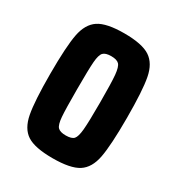

<svg xmlns="http://www.w3.org/2000/svg" viewBox="-133 -605 648 701"><g transform="rotate(30 190.5 -255.0)"><path d="M29 -255Q29 -370 39 -422Q49 -474 82 -496Q115 -518 190 -518Q265 -518 298.5 -496Q332 -474 342 -422Q352 -370 352 -255Q352 -140 342 -87.5Q332 -35 298.5 -13.5Q265 8 190 8Q115 8 82 -13.5Q49 -35 39 -87.5Q29 -140 29 -255ZM239 -255Q239 -338 236 -370Q233 -402 223.5 -412Q214 -422 190 -422Q166 -422 156.5 -412Q147 -402 144.5 -370.5Q142 -339 142 -255Q142 -171 144.5 -139.5Q147 -108 156.5 -98Q166 -88 190 -88Q215 -88 224 -98Q233 -108 236 -140Q239 -172 239 -255Z"/></g></svg>

Font: Saira ExtraCondensed
Style: Bold
Weight: 700
Width: 2
Designer: Hector Gatti with collaboration of the Omnibus-Type team
Foundry: Omnibus-Type
Version: Version 0.072; ttfautohint (v1.8)